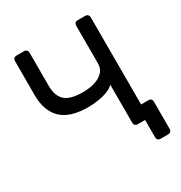

<svg xmlns="http://www.w3.org/2000/svg" viewBox="-192 -839 1057 1119"><g transform="rotate(-30 336.5 -280.0)"><path d="M564 140Q554 140 547.5 133.5Q541 127 541 117V0H502L469 -90H616Q627 -90 633 -83.5Q639 -77 639 -67V117Q639 127 633 133.5Q627 140 616 140ZM491 0Q480 0 474 -6.5Q468 -13 468 -23V-280Q453 -263 423 -251.5Q393 -240 358.5 -235Q324 -230 292 -230Q171 -230 113.5 -285.5Q56 -341 56 -447V-677Q56 -687 62.5 -693.5Q69 -700 79 -700H130Q141 -700 147.5 -693.5Q154 -687 154 -677V-453Q154 -386 189 -353.5Q224 -321 309 -321Q332 -321 359 -325Q386 -329 411 -340.5Q436 -352 452 -372Q468 -392 468 -424V-677Q468 -687 474 -693.5Q480 -700 491 -700H542Q553 -700 559.5 -693.5Q566 -687 566 -677V-23Q566 -13 559.5 -6.5Q553 0 542 0Z"/></g></svg>

Font: RubikRegular
Style: Regular
Weight: 400
Designer: Hubert and Fischer
Foundry: Hubert and Fischer
Version: Version 2.300;gftools[0.9.30]